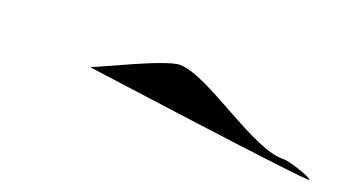

<svg xmlns="http://www.w3.org/2000/svg" viewBox="-29 -861 741 415"><g transform="rotate(20 342.0 -654.0)"><path d="M155 -652C155 -652 683 -579 684 -585C685 -590 631 -608 617 -608C547 -604 403 -722 337 -723C305 -724 174 -658 155 -652Z"/></g></svg>

Font: Recovery
Style: Obl
Weight: 400
Version: Version 0.27